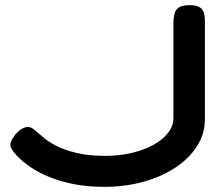

<svg xmlns="http://www.w3.org/2000/svg" viewBox="-20 -709 866 744"><path d="M384 15Q319 15 266 4.5Q213 -6 171.5 -23Q130 -40 99.5 -60.5Q69 -81 49 -102Q36 -115 28 -127Q20 -139 20 -147Q20 -157 27.5 -170Q35 -183 44 -193Q57 -206 68 -211.5Q79 -217 88 -217Q100 -217 112 -207Q124 -197 143 -181Q162 -163 195 -145.5Q228 -128 276 -116.5Q324 -105 388 -105Q443 -105 491 -116.5Q539 -128 575 -148Q611 -168 631.5 -194.5Q652 -221 652 -251V-621Q652 -639 656 -655Q660 -671 673 -680Q686 -689 715 -689Q742 -689 754.5 -680.5Q767 -672 770.5 -658Q774 -644 774 -627V-247Q774 -191 744 -143.5Q714 -96 661 -60.5Q608 -25 537 -5Q466 15 384 15Z"/></svg>

Font: Fredoka Expanded Medium
Style: Regular
Weight: 500
Width: 7
Designer: Ben Nathan
Foundry: Milena B. Brandão, Ben Nathan
Version: Version 2.001